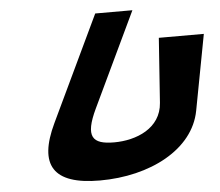

<svg xmlns="http://www.w3.org/2000/svg" viewBox="-56 -888 1109 967"><g transform="rotate(-5 498.0 -405.0)"><path d="M996 -675H768.5L745.5 -348C736.5 -219.7 610.1 -170 498.8 -170C387.5 -170 355.7 -210 421.3 -348L648 -825H460L207.1 -293C110.1 -89 172.7 15 410.8 15C664.9 15 887.4 -99.8 923.9 -293Z"/></g></svg>

Font: Hussar
Style: BdSuprExtOblFive
Weight: 700
Foundry: Cannot Into Space Fonts
Version: Version 2.00